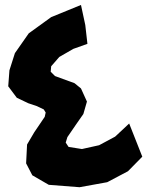

<svg xmlns="http://www.w3.org/2000/svg" viewBox="-20 -741 616 786"><path d="M311.5 -720.7 189.5 -670.9 97.7 -604.5 41 -523.4 18.6 -453.1 13.7 -387.7 48.8 -340.8 95.7 -318.4 130.9 -306.6 159.2 -293 167 -280.3 163.1 -262.7 120.1 -199.2 90.8 -149.4 86.9 -72.3 112.3 -23.4 179.7 15.6 305.7 25.4 418.9 4.9 503.9 -40 562.5 -99.6 508.8 -235.4 451.2 -181.6 385.7 -146.5 315.4 -130.9 260.7 -139.6 249 -157.2 255.9 -179.7 292 -232.4 321.3 -274.4 335.9 -325.2 311.5 -378.9 285.2 -400.4 205.1 -429.7 187.5 -447.3 189.5 -469.7 222.7 -507.8 280.3 -541 337.9 -561.5 329.1 -638.7Z"/></svg>

Font: MaokenAssortedSans-TC
Style: Regular
Weight: 500
Version: Version 0.83